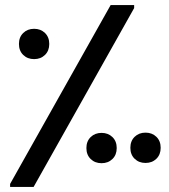

<svg xmlns="http://www.w3.org/2000/svg" viewBox="-20 -740 668 760"><path d="M20 -12 418 -720H511V-708L113 0H20ZM115 -506Q89 -506 72 -522.5Q55 -539 55 -566Q55 -593 72 -609.5Q89 -626 115 -626Q141 -626 158 -609.5Q175 -593 175 -566Q175 -539 158 -522.5Q141 -506 115 -506ZM556 -95Q530 -95 513 -111.5Q496 -128 496 -155Q496 -182 513 -198.5Q530 -215 556 -215Q582 -215 599 -198.5Q616 -182 616 -155Q616 -128 599 -111.5Q582 -95 556 -95ZM382 -94Q356 -94 339 -110.5Q322 -127 322 -154Q322 -181 339 -197.5Q356 -214 382 -214Q408 -214 425 -197.5Q442 -181 442 -154Q442 -127 425 -110.5Q408 -94 382 -94Z"/></svg>

Font: Kufam
Style: Italic
Weight: 400
Italic angle: -11°
Designer: Artur Schmal
Foundry: Original Type
Version: Version 1.301; ttfautohint (v1.8.3)